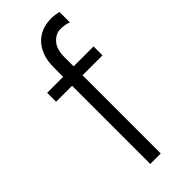

<svg xmlns="http://www.w3.org/2000/svg" viewBox="-232 -751 790 790"><g transform="rotate(-45 162.5 -356.0)"><path d="M300 -455H184V0H123V-455H30V-507H123V-561Q123 -630 159 -671Q195 -712 260 -712Q279 -712 301 -706V-646Q280 -654 253.5 -654Q227 -654 205.5 -630.5Q184 -607 184 -560V-507H300Z"/></g></svg>

Font: Hind Kochi Light
Style: Regular
Weight: 300
Designer: Dhruvi Tolia
Foundry: Indian Type Foundry
Version: Version 0.702;PS 1.0;hotconv 1.0.81;makeotf.lib2.5.63406